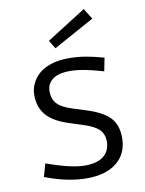

<svg xmlns="http://www.w3.org/2000/svg" viewBox="-100 -994 814 1077"><g transform="rotate(-10 307.0 -456.0)"><path d="M230 -783.2 453.1 -924.8 491.2 -863.8 258.8 -735.8ZM308.1 -59.1Q379.9 -59.1 416 -89.1Q452.1 -119.1 452.1 -172.9Q452.1 -212.4 426.3 -239Q400.4 -265.6 336.9 -285.2L266.1 -308.1Q175.8 -335.9 136 -381.6Q96.2 -427.2 96.2 -497.1Q96.2 -530.8 110.1 -561Q124 -591.3 150.6 -615.5Q177.2 -639.6 220.9 -653.8Q264.6 -668 319.8 -668Q370.6 -668 415.3 -660.6Q460 -653.3 521 -636.2L505.9 -561Q388.2 -596.2 317.9 -596.2Q249 -596.2 216.6 -570.6Q184.1 -544.9 184.1 -502.9Q184.1 -459.5 209.2 -432.1Q234.4 -404.8 299.8 -384.8L372.1 -361.8Q463.9 -332.5 502 -290.5Q540 -248.5 540 -176.8Q540 -87.9 478.5 -37.4Q417 13.2 307.1 13.2Q196.8 13.2 69.8 -36.1L90.8 -109.9Q231 -59.1 308.1 -59.1Z"/></g></svg>

Font: IntelOne Mono
Style: Regular
Weight: 400
Designer: Fred Shallcrass
Foundry: Frere-Jones Type LLC
Version: Version 1.200;hotconv 1.1.0;makeotfexe 2.6.0;FJTRelease1.2